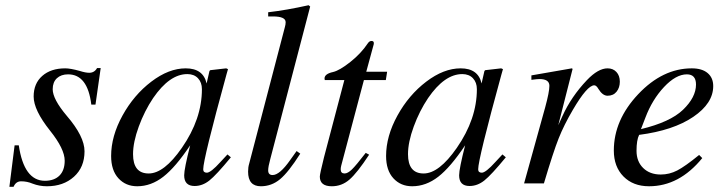

<svg xmlns="http://www.w3.org/2000/svg" viewBox="-20 -703 2786 736"><path d="M366 -442 346 -302H330Q316 -418 241 -418Q214 -418 198 -403Q182 -388 182 -361Q182 -323 236 -259Q304 -180 304 -123Q304 -62 263.5 -25.5Q223 11 160 11Q131 11 105 1Q84 -8 61 -8Q41 -8 32 13H16L36 -146H52Q72 -10 152 -10Q188 -10 208 -30Q228 -50 228 -87Q228 -132 172 -202Q109 -281 109 -333Q109 -383 142 -412Q175 -441 230 -441Q250 -441 286 -431Q308 -424 322 -424Q342 -424 352 -442Z M852 -111 865 -100Q809 -32 782.5 -11Q756 10 726 10Q686 10 686 -31Q686 -56 709 -146Q653 -62 606 -25.5Q559 11 506 11Q462 11 434 -19.5Q406 -50 406 -105Q406 -181 449.5 -260Q493 -339 560 -390Q627 -441 692 -441Q759 -441 772 -383L783 -431L786 -434L847 -441L854 -438Q853 -434 848 -417Q759 -93 759 -54Q759 -41 773 -41Q788 -41 825 -82ZM754 -361Q754 -387 739 -403Q724 -419 698 -419Q630 -419 567 -327Q534 -278 512 -218Q490 -158 490 -112Q490 -38 550 -38Q609 -38 677 -136Q754 -247 754 -361Z M1169 -678 1016 -93Q1008 -64 1008 -50Q1008 -32 1025 -32Q1052 -32 1092 -89L1117 -124L1131 -114Q1086 -43 1053.5 -16Q1021 11 980 11Q931 11 931 -45Q931 -62 935 -75L1072 -599Q1075 -609 1075 -618Q1075 -640 1026 -640H1008V-656Q1078 -664 1163 -683Z M1464 -428 1459 -396H1375L1288 -68Q1286 -60 1286 -54Q1286 -38 1301 -38Q1313 -38 1329 -53.5Q1345 -69 1382 -117L1395 -110Q1349 -40 1319.5 -14.5Q1290 11 1252 11Q1206 11 1206 -26Q1206 -36 1222 -100L1300 -396H1225L1224 -402Q1224 -420 1257 -427Q1282 -433 1323 -465.5Q1364 -498 1390 -537Q1396 -546 1404 -546Q1413 -546 1413 -538Q1413 -533 1412 -531L1384 -428Z M1906 -111 1919 -100Q1863 -32 1836.5 -11Q1810 10 1780 10Q1740 10 1740 -31Q1740 -56 1763 -146Q1707 -62 1660 -25.5Q1613 11 1560 11Q1516 11 1488 -19.5Q1460 -50 1460 -105Q1460 -181 1503.5 -260Q1547 -339 1614 -390Q1681 -441 1746 -441Q1813 -441 1826 -383L1837 -431L1840 -434L1901 -441L1908 -438Q1907 -434 1902 -417Q1813 -93 1813 -54Q1813 -41 1827 -41Q1842 -41 1879 -82ZM1808 -361Q1808 -387 1793 -403Q1778 -419 1752 -419Q1684 -419 1621 -327Q1588 -278 1566 -218Q1544 -158 1544 -112Q1544 -38 1604 -38Q1663 -38 1731 -136Q1808 -247 1808 -361Z M2120 -223 2136 -258Q2170 -333 2230 -396Q2273 -441 2309 -441Q2330 -441 2343 -427Q2356 -413 2356 -390Q2356 -367 2343.5 -351.5Q2331 -336 2309 -336Q2290 -336 2274 -362Q2266 -376 2258 -376Q2231 -376 2176 -282Q2142 -224 2121.5 -172.5Q2101 -121 2065 0H1989L2070 -292Q2086 -351 2086 -374Q2086 -400 2048 -400Q2040 -400 2017 -397V-414L2172 -441L2175 -439Z M2660 -109 2672 -97Q2584 11 2468 11Q2407 11 2370 -26.5Q2333 -64 2333 -126Q2333 -243 2426.5 -342Q2520 -441 2632 -441Q2671 -441 2692.5 -423Q2714 -405 2714 -373Q2714 -307 2637.5 -255Q2561 -203 2430 -186Q2420 -166 2420 -125Q2420 -84 2445.5 -59Q2471 -34 2513 -34Q2546 -34 2576 -49.5Q2606 -65 2660 -109ZM2454 -252 2437 -208Q2549 -235 2598 -282Q2648 -330 2648 -379Q2648 -418 2613 -418Q2571 -418 2525.5 -369.5Q2480 -321 2454 -252Z"/></svg>

Font: STIX
Style: Italic
Weight: 400
Italic angle: -16.33°
Designer: MicroPress Inc., with final additions and corrections provided by Coen Hoffman, Elsevier (retired)
Version: Version 1.1.1